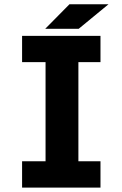

<svg xmlns="http://www.w3.org/2000/svg" viewBox="-20 -869 568 891"><path d="M191.4 -700.2H343.8V0H191.4ZM446.3 -702.6V-580.6H82.5V-702.6ZM446.3 -120.6V1.5H82.5V-120.6ZM302.2 -849.1H483.4L345.2 -735.4H189.9Z"/></svg>

Font: DavidDev Light
Style: Regular
Weight: 300
Designer: David.dev
Foundry: David.dev
Version: Version 1.001;FEAKit 1.0